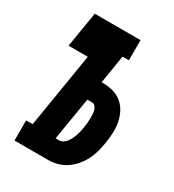

<svg xmlns="http://www.w3.org/2000/svg" viewBox="-178 -838 855 941"><g transform="rotate(30 250.0 -367.5)"><path d="M50 0V-114H87L156 -535H47L80 -735H339V-621H303L277 -461H286Q315 -461 343.5 -453Q372 -445 393 -427Q414 -409 427 -383.5Q440 -358 445 -329.5Q450 -301 448.5 -271Q447 -241 442 -211Q438 -186 431 -160Q424 -134 411.5 -110Q399 -86 380.5 -64.5Q362 -43 339 -28Q316 -13 290 -6.5Q264 0 238 0ZM219 -110H238Q250 -110 261 -117Q272 -124 279.5 -134.5Q287 -145 292.5 -156.5Q298 -168 302 -180Q306 -192 308.5 -204Q311 -216 313 -228Q315 -240 316 -252Q317 -264 317.5 -276Q318 -288 317.5 -299.5Q317 -311 314.5 -322Q312 -333 304.5 -342.5Q297 -352 286 -352H259Z"/></g></svg>

Font: Iosevka Curly Slab HvObl
Style: Regular
Weight: 900
Italic angle: -9°
Monospace: yes
Designer: Belleve Invis
Foundry: Belleve Invis
Version: Version 11.1.0; ttfautohint (v1.8.3)